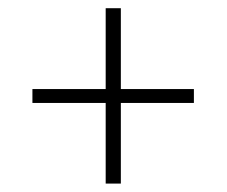

<svg xmlns="http://www.w3.org/2000/svg" viewBox="-20 -540 538 456"><path d="M267 -520.5V-104H231V-520.5ZM440.5 -295.5H57V-328.5H440.5Z"/></svg>

Font: Anek Devanagari Medium ExtraLight
Style: Regular
Weight: 250
Version: Version 1.003